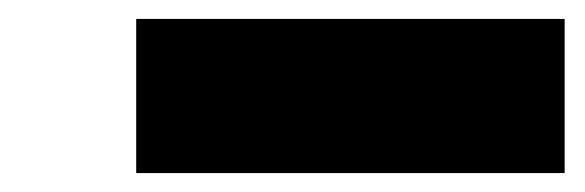

<svg xmlns="http://www.w3.org/2000/svg" viewBox="-20 -448 618 203"><path d="M124 -428H577V-265H124Z"/></svg>

Font: Parkinsans Light ExtraBold
Style: Regular
Weight: 800
Version: Version 1.000